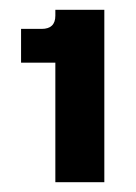

<svg xmlns="http://www.w3.org/2000/svg" viewBox="-20 -724 277 392"><path d="M93 -352V-596H23V-665H65Q93 -665 93 -692V-704H193V-352Z"/></svg>

Font: HostGroteskBold
Style: Bold
Weight: 700
Designer: Doukan Karapınar based on Poppins by Indian Type Foundry, Jonny Pinhorn
Foundry: Element Type
Version: Version 1.001; ttfautohint (v1.8.4.7-5d5b)